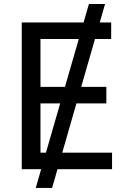

<svg xmlns="http://www.w3.org/2000/svg" viewBox="-20 -839 641 952"><path d="M157.2 92.8 420.9 -819.3H501L238.3 92.8ZM87.9 0V-727.5H531.2V-645.5H180.7V-408.2H507.3V-326.2H180.7V-82H535.6V0Z"/></svg>

Font: Atlassian Sans
Style: Regular
Weight: 400
Designer: Rasmus Andersson
Foundry: Modifications by Atlassian Pty Ltd, manufactured by rsms
Version: Version 4.001;git-9221beed3